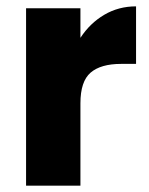

<svg xmlns="http://www.w3.org/2000/svg" viewBox="-20 -584 468 604"><path d="M233 -465Q263 -511 308 -537.5Q353 -564 408 -564V-383H361Q297 -383 265 -355.5Q233 -328 233 -259V0H62V-558H233Z"/></svg>

Font: MSTAGE
Style: Bold
Weight: 700
Designer: Ninad Kale (Devanagari), Jonny Pinhorn (Latin)
Foundry: Indian Type Foundry
Version: 4.004